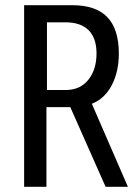

<svg xmlns="http://www.w3.org/2000/svg" viewBox="-20 -720 533 740"><path d="M73 -700H258Q350 -700 394 -653.5Q438 -607 438 -514Q438 -444 411 -392Q384 -340 334 -320L473 0H387L251 -307H159V0H73ZM232 -373Q289 -373 320.5 -412.5Q352 -452 352 -514Q352 -573 321.5 -603.5Q291 -634 232 -634H161V-373Z"/></svg>

Font: Homenaje
Style: Regular
Weight: 400
Designer: Constanza Artigas Preller, Agustina Mingote
Foundry: Constanza Artigas Preller, Agustina Mingote
Version: Version 1.100